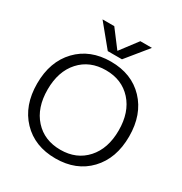

<svg xmlns="http://www.w3.org/2000/svg" viewBox="-216 -1118 1225 1289"><g transform="rotate(30 396.5 -473.5)"><path d="M398 -825 498 -957H588L452 -790H342L205 -957H296L396 -825ZM138 -92.5Q40 -195 40 -365Q40 -535 138 -637.5Q236 -740 397 -740Q558 -740 655.5 -637.5Q753 -535 753 -365Q753 -195 655.5 -92.5Q558 10 397 10Q236 10 138 -92.5ZM397 -57Q521 -57 596.5 -140.5Q672 -224 672 -365Q672 -506 596.5 -589.5Q521 -673 397 -673Q272 -673 196.5 -589.5Q121 -506 121 -365Q121 -224 196.5 -140.5Q272 -57 397 -57Z"/></g></svg>

Font: Mplus 1p
Style: Regular
Weight: 400
Version: Version 1.061